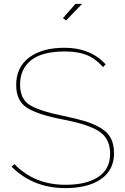

<svg xmlns="http://www.w3.org/2000/svg" viewBox="-20 -960 642 985"><path d="M319 -855 303 -867 367 -940H401ZM509 -616Q468 -661 423 -678.5Q378 -696 313 -696Q196 -696 139.5 -651Q83 -606 83 -526Q83 -453 131.5 -422Q180 -391 307 -365Q374 -351 415.5 -338.5Q457 -326 494 -305Q531 -284 548 -252Q565 -220 565 -174Q565 -88 498.5 -41.5Q432 5 315 5Q150 5 39 -105L54 -118Q157 -12 316 -12Q424 -12 484.5 -52.5Q545 -93 545 -171Q545 -247 491.5 -284Q438 -321 308 -346Q176 -371 119.5 -406.5Q63 -442 63 -524Q63 -615 129.5 -665Q196 -715 311 -715Q444 -715 522 -630Z"/></svg>

Font: Raleway-v4020 Thin
Style: Regular
Weight: 250
Designer: Matt McInerney, Pablo Impallari, Rodrigo Fuenzalida
Foundry: Matt McInerney, Pablo Impallari, Rodrigo Fuenzalida
Version: Version 4.020;PS 004.020;hotconv 1.0.88;makeotf.lib2.5.64775